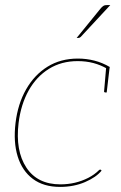

<svg xmlns="http://www.w3.org/2000/svg" viewBox="-20 -728 475 754"><path d="M216 6Q151 6 109 -25.5Q67 -57 49.5 -113.5Q32 -170 41 -245Q50 -320 82.5 -377Q115 -434 166.5 -466Q218 -498 286 -498Q319 -498 350.5 -490Q382 -482 411 -465L410 -458H401Q375 -473 346.5 -480.5Q318 -488 285 -488Q221 -488 172 -457.5Q123 -427 92.5 -372.5Q62 -318 53 -245Q40 -136 83.5 -70Q127 -4 217 -4Q247 -4 274.5 -10.5Q302 -17 326.5 -29.5Q351 -42 369 -60Q374 -64 377 -60L379 -58Q358 -32 314 -13Q270 6 216 6ZM397 -465 410 -459 399 -365H393Q390 -365 389 -367.5Q388 -370 389 -372ZM400 -708H413L297 -583Q295 -581 292.5 -580Q290 -579 288 -579H281L377 -697Q384 -704 388 -706Q392 -708 400 -708Z"/></svg>

Font: Aleo Thin
Style: Italic
Weight: 250
Italic angle: -7°
Designer: Alessio Laiso
Foundry: Alessio Laiso
Version: Version 2.001;gftools[0.9.29]